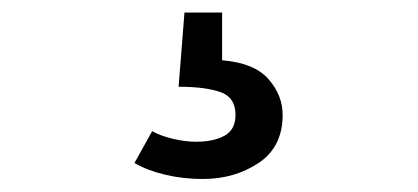

<svg xmlns="http://www.w3.org/2000/svg" viewBox="-20 -36 655 301"><path d="M349.2 144.1Q349.2 116.4 325.1 108.2Q301 100 260 100L269.2 -16.4H328.2V58.5Q378.5 62.6 400.8 87.9Q423.1 113.3 423.1 144.1Q423.1 194.4 385.4 219.5Q347.7 244.6 297.9 244.6Q267.2 244.6 239 237.9Q210.8 231.3 190.8 219.5L218.5 169.7Q232.8 177.4 251.8 181.8Q270.8 186.2 287.7 186.2Q314.9 186.2 332.1 176.7Q349.2 167.2 349.2 144.1Z"/></svg>

Font: FiraCode Nerd Font
Style: Regular
Weight: 400
Designer: Carrois Corporate, Edenspiekermann AG, Nikita Prokopov
Foundry: Carrois Corporate, Edenspiekermann AG, Nikita Prokopov
Version: Version 6.002;Nerd Fonts 3.4.0